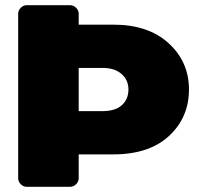

<svg xmlns="http://www.w3.org/2000/svg" viewBox="-20 -720 790 740"><path d="M283.3 -291.7H375Q424.2 -291.7 449.6 -314.6Q475 -337.5 475 -375Q475 -411.7 448.3 -435Q421.7 -458.3 375 -458.3H283.3ZM283.3 -33.3Q283.3 -20 273.3 -10Q263.3 0 250 0H83.3Q70 0 60 -10Q50 -20 50 -33.3V-666.7Q50 -680 60 -690Q70 -700 83.3 -700H250Q263.3 -700 273.3 -690Q283.3 -680 283.3 -666.7V-625H416.7Q551.7 -625 630 -553.3Q708.3 -481.7 708.3 -375Q708.3 -267.5 631.7 -196.2Q555 -125 416.7 -125H283.3Z"/></svg>

Font: BoonTook Mon
Style: Regular
Weight: 400
Designer: Sungsit Sawaiwan
Foundry: FontUni
Version: Version 3.0